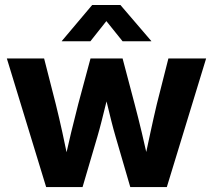

<svg xmlns="http://www.w3.org/2000/svg" viewBox="-20 -760 865 780"><path d="M167.5 0 7.8 -522.5H159.2L206.5 -337.4Q220.2 -282.2 233.4 -221.9Q246.6 -161.6 259.3 -99.6H240.7Q254.4 -161.1 269 -221.7Q283.7 -282.2 297.9 -337.4L347.7 -522.5H478L526.9 -337.4Q541.5 -282.2 555.9 -221.9Q570.3 -161.6 584 -99.6H564.9Q578.1 -161.6 591.1 -221.7Q604 -281.7 617.2 -337.4L664.1 -522.5H817.4L657.7 0H509.3L449.2 -206.1Q440.4 -236.3 432.1 -269.3Q423.8 -302.2 415.8 -335.9Q407.7 -369.6 399.4 -401.4H426.3Q418 -369.6 409.7 -335.9Q401.4 -302.2 393.1 -269.3Q384.8 -236.3 376 -206.1L315.4 0ZM347.2 -592.3H231V-593.3L354.5 -739.7H469.2L594.7 -593.3V-592.3H478L412.1 -674.3Z"/></svg>

Font: Inter 28pt
Style: Bold
Weight: 700
Designer: Rasmus Andersson
Foundry: rsms
Version: Version 4.001;git-66647c0bb